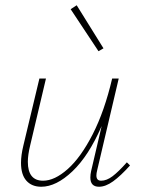

<svg xmlns="http://www.w3.org/2000/svg" viewBox="-20 -707 543 731"><path d="M475 -77Q439 -37 410.5 -16.5Q382 4 357 4Q324 4 324 -31Q324 -43 327 -56L367 -227Q318 -114 256 -55Q194 4 137 4Q101 4 80.5 -19Q60 -42 60 -87Q60 -116 69 -153L130 -408H155L95 -154Q86 -117 86 -91Q86 -19 144 -19Q188 -19 238 -63.5Q288 -108 333 -196Q378 -284 407 -408H432L350 -59Q347 -47 347 -39Q347 -19 365 -19Q386 -19 408.5 -36Q431 -53 463 -89ZM249 -672 272 -687 374 -523 355 -512Z"/></svg>

Font: Ysabeau Extralight
Style: Italic
Weight: 200
Italic angle: -12°
Designer: Christian Thalmann (Catharsis Fonts)
Version: Version 0.003